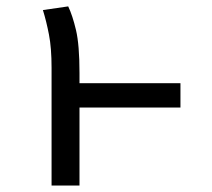

<svg xmlns="http://www.w3.org/2000/svg" viewBox="-20 -572 655 592"><path d="M190.3 -552.3Q203.6 -524.6 214.4 -479Q225.1 -433.3 225.1 -347.2V-315.4H536.4V-240.5H225.1V0H139V-363.1Q139 -424.1 131 -465.1Q123.1 -506.2 112.3 -541Z"/></svg>

Font: FiraCode Nerd Font
Style: Regular
Weight: 400
Designer: Carrois Corporate, Edenspiekermann AG, Nikita Prokopov
Foundry: Carrois Corporate, Edenspiekermann AG, Nikita Prokopov
Version: Version 6.002;Nerd Fonts 3.4.0